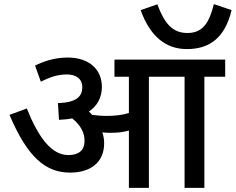

<svg xmlns="http://www.w3.org/2000/svg" viewBox="-20 -911 1143 931"><path d="M1103 -862 1017 -891C995 -802 964 -751 889 -751C818 -751 778 -795 743 -890L662 -862C709 -731 787 -673 886 -673C993 -673 1070 -724 1103 -862ZM485 -216C485 -235 482 -253 476 -269C488 -268 500 -267 511 -267C545 -267 574 -269 605 -278V0H702V-539H875V0H971V-539H1072V-622H535V-539H605V-363C571 -353 539 -349 498 -349C472 -349 449 -351 427 -354C422 -359 417 -365 411 -370C453 -398 474 -440 474 -490C474 -572 415 -632 308 -632C241 -632 186 -611 150 -593L178 -515C221 -536 257 -550 305 -550C343 -550 379 -533 379 -488C379 -441 348 -414 261 -411L266 -330C289 -331 311 -333 330 -337C367 -307 390 -272 390 -228C390 -180 359 -159 312 -159C230 -159 167 -243 110 -385L26 -354C114 -147 202 -74 320 -74C418 -74 485 -123 485 -216Z"/></svg>

Font: Noto Sans Medium
Style: Italic
Weight: 500
Italic angle: -12°
Designer: Monotype Design Team
Foundry: Monotype Imaging Inc.
Version: Version 2.013